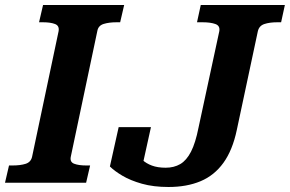

<svg xmlns="http://www.w3.org/2000/svg" viewBox="-48 -730 1158 767"><path d="M80 -103 186 -605Q190 -627 172 -634Q154 -641 124 -641H108L124 -710H448L432 -641H417Q388 -641 366.5 -634.5Q345 -628 341 -607L235 -105Q230 -83 248 -76Q266 -69 296 -69H312L296 0H-28L-12 -69H3Q33 -69 54 -75.5Q75 -82 80 -103ZM828 -605Q832 -627 812.5 -634Q793 -641 762 -641H739L754 -710H1090L1075 -641H1059Q1029 -641 1008 -634Q987 -627 982 -605L898 -211Q881 -130 844.5 -79.5Q808 -29 753 -6Q698 17 625 17Q565 17 519 4Q473 -9 441 -28Q409 -47 391 -65L426 -222H555L519 -59Q503 -65 493 -77.5Q483 -90 480.5 -102.5Q478 -115 482.5 -121.5Q487 -128 498 -121Q505 -106 520.5 -91.5Q536 -77 559 -68.5Q582 -60 614 -60Q647 -60 672 -74.5Q697 -89 715 -124Q733 -159 745 -220Z"/></svg>

Font: Roboto Serif 20pt SemiBold
Style: Italic
Weight: 600
Italic angle: -10°
Version: Version 1.007